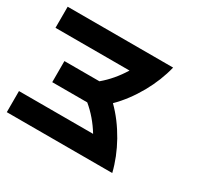

<svg xmlns="http://www.w3.org/2000/svg" viewBox="-110 -629 806 770"><g transform="rotate(30 293.0 -244.0)"><path d="M0 0V-97.7H343.3Q308.1 -155.3 259.8 -195.3H97.7V-293H259.8Q307.6 -333 342.8 -390.6H0V-488.3H488.3Q472.2 -422.4 436.5 -358.4Q398.4 -291 350.6 -244.1Q399.4 -195.8 436.5 -129.9Q472.2 -65.9 488.3 0Z"/></g></svg>

Font: Arounder
Style: Regular
Weight: 400
Designer: Maxim Raikov
Foundry: Maxim Raikov
Version: Version 1.00 March 23, 2021, initial release